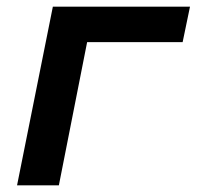

<svg xmlns="http://www.w3.org/2000/svg" viewBox="-20 -554 588 574"><path d="M31 0 138 -534H548L526 -428H211L246 -456L156 0Z"/></svg>

Font: MOST Montserrat SemiBold
Style: Italic
Weight: 600
Italic angle: -11.3°
Designer: Julieta Ulanovsky
Foundry: Julieta Ulanovsky
Version: Version 8.000;March 11, 2024;FontCreator 15.0.0.2926 64-bit